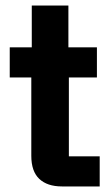

<svg xmlns="http://www.w3.org/2000/svg" viewBox="-20 -670 400 690"><path d="M202.5 0Q150 0 121.2 -27.1Q92.5 -54.2 92.5 -110V-391.7H15V-500H94.2V-650H225.8V-500H328.3V-391.7H227.5V-108.3H338.3V0Z"/></svg>

Font: Funnel Sans
Style: Bold
Weight: 700
Designer: NORD ID, Kristian Moeller
Foundry: Dicotype
Version: Version 1.000